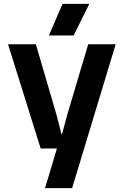

<svg xmlns="http://www.w3.org/2000/svg" viewBox="-20 -791 645 1001"><path d="M22 -560.1H167L273.9 -194.8L300.8 -90.8H303.2L331.1 -194.8L439.9 -560.1H583L356 189.9H214.8L276.9 -17.1H191.9ZM234.9 -606 306.2 -771H445.8L363.8 -606Z"/></svg>

Font: TASA Explorer
Style: Bold
Weight: 700
Designer: Weizhong Zhang
Foundry: Local Remote
Version: Version 1.000;Glyphs 3.1.2 (3151)